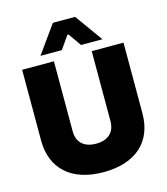

<svg xmlns="http://www.w3.org/2000/svg" viewBox="-133 -1029 992 1140"><g transform="rotate(-15 363.0 -458.5)"><path d="M362.8 8.8C561.5 8.8 674.3 -95.7 674.3 -269V-703.6H479V-273.9C479 -203.6 435.1 -166 362.8 -166C290.5 -166 246.6 -203.6 246.6 -273.9V-703.6H51.3V-269C51.3 -95.7 164.1 8.8 362.8 8.8ZM177.7 -755.4H309.1L364.7 -835H371.6L427.2 -755.4H558.6L436.5 -925.8H299.8Z"/></g></svg>

Font: Wand UI Pro Black
Style: Regular
Weight: 900
Designer: Andreas Faust
Version: Version 1.003;FEAKit 1.0